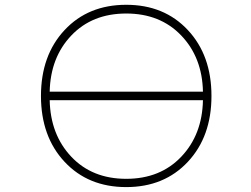

<svg xmlns="http://www.w3.org/2000/svg" viewBox="-20 -762 1040 794"><path d="M185.5 -382.8H819.3Q816.4 -524.4 729.5 -615.2Q642.6 -706.1 502 -706.1Q361.3 -706.1 274.9 -615.2Q188.5 -524.4 185.5 -382.8ZM185.5 -347.7Q188.5 -205.1 274.9 -113.8Q361.3 -22.5 502 -22.5Q642.6 -22.5 729.5 -113.8Q816.4 -205.1 819.3 -347.7ZM502 11.7Q344.7 11.7 247.1 -92.8Q149.4 -197.3 149.4 -365.2Q149.4 -533.2 247.1 -637.7Q344.7 -742.2 502 -742.2Q659.2 -742.2 756.8 -637.7Q854.5 -533.2 854.5 -365.2Q854.5 -197.3 756.8 -92.8Q659.2 11.7 502 11.7Z"/></svg>

Font: GenEi Gothic M ExtraLight
Style: Regular
Weight: 200
Designer: o_tamon (Modified); [Source Han Sans]
Ryoko NISHIZUKA  (kana & ideographs); Paul D. Hunt (Latin, Greek & Cyrillic); Wenl
Version: Version 1.1a;Original Version 1.004